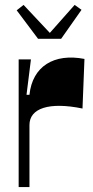

<svg xmlns="http://www.w3.org/2000/svg" viewBox="-20 -762 380 782"><path d="M56 0H100V-253C100 -321 180 -348 316 -320L324 -522C200 -546 112 -492 100 -376H88L106 -520H56ZM48 -720 135 -604H229L312 -722L284 -742L183 -628L76 -742Z"/></svg>

Font: Ribes
Style: Bold
Weight: 900
Designer: Luigi Gorlero
Foundry: Collletttivo
Version: Version 2.100;Glyphs 3.1.2 (3151)